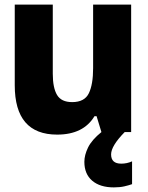

<svg xmlns="http://www.w3.org/2000/svg" viewBox="-20 -573 640 833"><path d="M553 226V127Q531 137 506 137Q462 137 462 97Q462 60 521 0H549V-553H384V-277Q384 -207 365.5 -168.5Q347 -130 293 -130Q246 -130 227.5 -161Q209 -192 209 -253V-553H44V-203Q44 11 228 11Q342 11 390 -69H399L420 0Q378 34 362 67Q346 100 346 129Q346 182 380 211Q414 240 474 240Q500 240 519.5 235.5Q539 231 553 226Z"/></svg>

Font: Noto Sans Mono UI ExtraBold
Style: Regular
Weight: 800
Designer: Monotype Design team
Foundry: Monotype Imaging Inc.
Version: 1.000